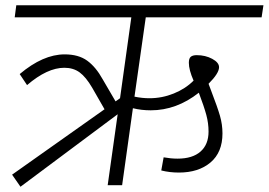

<svg xmlns="http://www.w3.org/2000/svg" viewBox="-20 -705 1023 731"><path d="M492 -337Q521 -331 549 -331Q597 -331 641.5 -349Q686 -367 717 -398Q699 -439 699 -466Q699 -483 706.5 -489Q714 -495 729 -495Q762 -495 788 -481Q814 -467 814 -449Q814 -426 774 -386L783 -362Q808 -297 817.5 -264Q827 -231 827 -197Q827 -125 781.5 -86.5Q736 -48 661 -48Q626 -48 594 -56L603 -106Q631 -101 656 -101Q713 -101 743.5 -128Q774 -155 774 -204Q774 -236 765.5 -267.5Q757 -299 737 -352Q652 -285 554 -285Q518 -285 486 -293L445 0H390L428 -270L58 6L26 -40L378 -289L331 -371Q307 -412 283 -429.5Q259 -447 225 -447Q160 -447 83 -381L55 -423Q144 -498 226 -498Q279 -498 312 -474Q345 -450 371 -403L420 -319L437 -331L480 -639H36L42 -685H983L976 -639H535Z"/></svg>

Font: FiraGO Light
Style: Italic
Weight: 300
Italic angle: -8°
Designer: bBox Type GmbH
Foundry: bBox Type GmbH
Version: Version 1.001